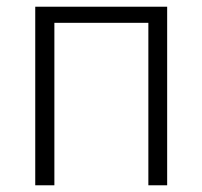

<svg xmlns="http://www.w3.org/2000/svg" viewBox="-20 -552 603 572"><path d="M85 0V-532H478V0H422V-484H142V0Z"/></svg>

Font: Noto Sans Mono SemiCondensed Light
Style: Regular
Weight: 300
Width: 4
Designer: Monotype Design Team
Foundry: Monotype Imaging Inc.
Version: Version 2.014; ttfautohint (v1.8.4.7-5d5b)